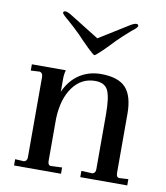

<svg xmlns="http://www.w3.org/2000/svg" viewBox="-76 -721 677 785"><g transform="rotate(10 262.5 -328.5)"><path d="M35 0V-26L72 -24Q85 -27 85 -43V-376Q85 -393 72 -396L35 -394V-420H176Q171 -403 171 -385V-330Q192 -378 231 -404Q270 -430 321 -430Q392 -430 423.5 -396.5Q455 -363 455 -288V-43Q455 -24 468 -24L505 -26V0H310V-26L356 -24Q369 -27 369 -43V-270Q369 -342 355.5 -370Q342 -398 302 -398Q245 -398 209.5 -349.5Q174 -301 171 -219V-43Q171 -24 184 -24L230 -26V0ZM250 -526 226 -550 203 -574Q180 -597 149 -624Q142 -629 132 -639Q124 -647 124 -649Q124 -657 133 -657Q142 -657 161 -645L280 -571L399 -645Q418 -657 427 -657Q436 -657 436 -649Q436 -646 429 -639Q422 -632 411 -624Q380 -597 357 -574L334 -550L310 -526Q284 -501 280 -501Q276 -501 250 -526Z"/></g></svg>

Font: UnnaRegular
Style: Regular
Weight: 400
Designer: Jorge de Buen Unna
Foundry: Omnibus-Type
Version: Version 2.008;hotconv 1.0.109;makeotfexe 2.5.65596